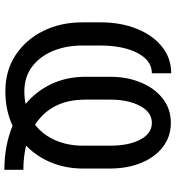

<svg xmlns="http://www.w3.org/2000/svg" viewBox="16 -778 776 847"><g transform="rotate(90 403.5 -354.0)"><path d="M728.7 -69.6V14.2Q674.4 14.2 625.5 5Q576.7 -4.3 534.4 -22Q501.1 -6.4 462.7 1.8Q424.4 9.9 382.1 9.9Q291.2 9.9 222.8 -35Q154.5 -79.9 116.3 -156.8Q78.1 -233.7 78.1 -329.5V-410.5Q78.1 -498.6 106.2 -569.1Q134.2 -639.6 184.7 -680.6Q235.1 -721.6 302.6 -721.6V-636.4Q264.2 -636.4 236.9 -606.9Q209.5 -577.4 195 -526.6Q180.4 -475.9 180.4 -411.9V-329.5Q180.4 -257.1 204.7 -199.2Q229 -141.3 274.3 -107.6Q319.6 -73.9 382.1 -73.9Q411.2 -73.9 438.2 -79.5Q381 -127.1 349.6 -194.4Q318.2 -261.7 318.2 -343.8V-451.7Q318.2 -527.7 343.6 -588.4Q369 -649.1 414.6 -684.7Q460.2 -720.2 521.3 -720.2Q581.7 -720.2 627.1 -685.5Q672.6 -650.9 697.8 -590Q723 -529.1 723 -450.3V-332.4Q723 -257.1 696.6 -192.6Q670.1 -128.2 622.2 -81.7Q670.8 -69.6 728.7 -69.6ZM419 -342.3Q419 -193.2 529.5 -121.1Q574.2 -155.5 598.2 -210.6Q622.2 -265.6 622.2 -332.4V-451.7Q622.2 -534.8 595.2 -585.6Q568.2 -636.4 521.3 -636.4Q474.4 -636.4 446.7 -584.2Q419 -532 419 -453.1Z"/></g></svg>

Font: Inter UI
Style: Regular
Weight: 400
Designer: Rasmus Andersson
Foundry: rsms
Version: Version 2.2